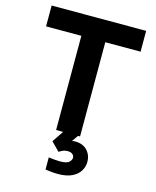

<svg xmlns="http://www.w3.org/2000/svg" viewBox="-142 -836 971 1193"><g transform="rotate(15 343.0 -239.5)"><path d="M266 0V-606H39V-740H647V-606H420V0H407L379 40Q389 38 400 38Q449 38 477 68Q505 98 505 141Q505 172 488.5 199.5Q472 227 437 244Q402 261 347 261Q319 261 292.5 257.5Q266 254 266 254V176Q266 176 278 177.5Q290 179 307 180.5Q324 182 339 182Q383 182 397.5 168Q412 154 412 140Q412 126 401 117Q390 108 370 108Q348 108 331.5 117.5Q315 127 315 127L262 73L311 0Z"/></g></svg>

Font: Be Vietnam Pro
Style: Bold
Weight: 700
Designer: Lam Bao, Tony Le, Vietanh Nguyen
Foundry: Yellow Type Foundry
Version: Version 1.002; ttfautohint (v1.8.3)